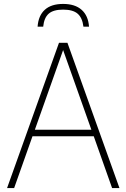

<svg xmlns="http://www.w3.org/2000/svg" viewBox="-20 -958 644 978"><path d="M551 0 457.5 -264H145.5L52 0H16L280.5 -740H323.5L588.5 0ZM157.5 -297H445.5L301.5 -703ZM301.5 -938Q362 -938 395.8 -908Q429.5 -878 433.5 -822H405Q399.5 -867.5 375.5 -888.2Q351.5 -909 301.5 -909Q251.5 -909 228 -888.2Q204.5 -867.5 200 -822H171.5Q175.5 -878.5 208.2 -908.2Q241 -938 301.5 -938Z"/></svg>

Font: Encode Sans Semi Condensed Thin
Style: Regular
Weight: 250
Width: 4
Designer: Multiple Designers
Foundry: Impallari Type
Version: Version 2.000